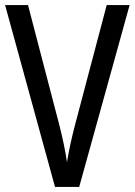

<svg xmlns="http://www.w3.org/2000/svg" viewBox="-20 -734 529 754"><path d="M489 -714H399L274 -241C261 -191 250 -141 243 -97C237 -141 226 -191 214 -239L90 -714H0L196 0H291Z"/></svg>

Font: Noto Sans Devanagari UI Condensed
Style: Regular
Weight: 400
Width: 3
Designer: Jelle Bosma - Monotype Design Team
Foundry: Monotype Imaging Inc.
Version: Version 2.004